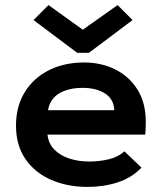

<svg xmlns="http://www.w3.org/2000/svg" viewBox="-20 -725 640 756"><path d="M326 11Q245 11 181 -17Q117 -45 80 -99Q43 -153 43 -230Q43 -307 78 -363Q113 -419 173.5 -449Q234 -479 311 -479Q379 -479 434 -451.5Q489 -424 521.5 -372Q554 -320 554 -245Q554 -234 553.5 -220Q553 -206 552 -195H167Q171 -159 194.5 -135.5Q218 -112 253.5 -100.5Q289 -89 331 -89Q370 -89 407 -97.5Q444 -106 470 -129L537 -65Q499 -25 443.5 -7Q388 11 326 11ZM169 -291H430Q428 -335 393.5 -357Q359 -379 305 -379Q250 -379 213.5 -357.5Q177 -336 169 -291ZM171 -705 306 -608 443 -705 502 -646 330 -517H284L112 -646Z"/></svg>

Font: Inconsolata Expanded ExtraBold
Style: Regular
Weight: 800
Width: 7
Monospace: yes
Designer: Raph Levien, Cyreal, Brenton Simpson
Foundry: Raph Levien, Cyreal, Google
Version: Version 3.001; ttfautohint (v1.8.2.53-6de2)